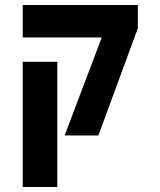

<svg xmlns="http://www.w3.org/2000/svg" viewBox="-20 -629 640 769"><path d="M387.5 -479H71V-609H532V-515.5L374 -86.5H239ZM71 -381.5H209.5V120H71Z"/></svg>

Font: JuliaMono ExtraBold
Style: Regular
Weight: 800
Monospace: yes
Designer: cormullion
Foundry: corm
Version: Version 0.055; ttfautohint (v1.8.4)